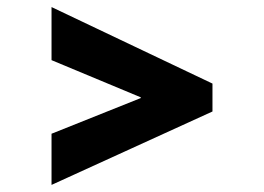

<svg xmlns="http://www.w3.org/2000/svg" viewBox="-20 -561 747 544"><path d="M126 -182.1 378.9 -283.2V-285.2L126 -390.6V-541L582 -324.2V-245.1L126 -37.1Z"/></svg>

Font: Selawik
Style: Bold
Weight: 700
Designer: Aaron Bell
Foundry: Microsoft Corporation
Version: Version 1.01